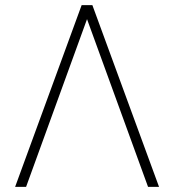

<svg xmlns="http://www.w3.org/2000/svg" viewBox="-20 -731 684 751"><path d="M328.6 -678.7 82 0H39.1L299.3 -710.9H331.5ZM559.1 0 312 -679.2 308.6 -710.9H341.3L602.1 0Z"/></svg>

Font: Roboto ExtraLight
Style: Regular
Weight: 250
Designer: Christian Robertson
Foundry: Google
Version: Version 3.009; 2024